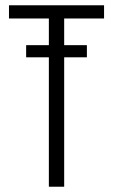

<svg xmlns="http://www.w3.org/2000/svg" viewBox="-20 -707 428 727"><path d="M14 -687V-637H165V0H223V-637H374V-687ZM79 -490H309V-536H79Z"/></svg>

Font: Secuela Light
Style: Regular
Weight: 300
Designer: Fernando Haro
Foundry: deFharo
Version: Version 1.708